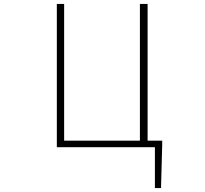

<svg xmlns="http://www.w3.org/2000/svg" viewBox="-20 -746 1040 973"><path d="M765 207H796L802 -13V-33H728V-726H689V-33H305V-726H268V0H765Z"/></svg>

Font: Harano Aji Gothic ExtraLight
Style: Regular
Weight: 250
Foundry: Masamichi Hosoda
Version: HaranoAjiGothic-ExtraLight version 20230610;ttx 4.39.4